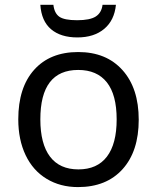

<svg xmlns="http://www.w3.org/2000/svg" viewBox="-20 -760 645 790"><path d="M146 -269Q146 -168 185.8 -115.5Q225.6 -63 302.7 -63Q379.9 -63 419.9 -115.5Q460 -168 460 -269Q460 -370.1 419.7 -421.1Q379.4 -472.2 301.8 -472.2Q146 -472.2 146 -269ZM300.8 9.8Q228 9.8 171.9 -24.2Q115.7 -58.1 85.4 -121.6Q55.2 -185.1 55.2 -269Q55.2 -399.9 120.6 -472.9Q186 -545.9 301.8 -545.9Q417.5 -545.9 484.1 -471.4Q550.8 -397 550.8 -267.3Q550.8 -137.7 484.4 -64Q418 9.8 300.8 9.8ZM146 -740.2H199.7Q203.6 -705.6 224.1 -691.2Q244.6 -676.8 297.4 -676.8Q350.1 -676.8 374 -692.1Q397.9 -707.5 401.9 -740.2H457Q450.7 -676.3 408.7 -641.1Q366.7 -606 298.3 -606Q230 -606 190.2 -639.6Q150.4 -673.3 146 -740.2Z"/></svg>

Font: NotoSans
Style: Regular
Weight: 400
Designer: Monotype Design team
Foundry: Monotype Imaging Inc.
Version: Version 1.04